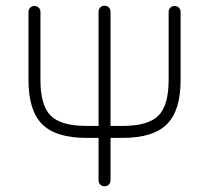

<svg xmlns="http://www.w3.org/2000/svg" viewBox="-20 -654 734 674"><path d="M326 -21V-170H283Q176 -170 128 -218Q80 -266 80 -373V-612Q80 -621 86 -627Q92 -633 101 -633Q110 -633 116 -627Q122 -621 122 -612V-373Q122 -284 158 -248Q194 -212 283 -212H326V-613Q326 -622 332 -628Q338 -634 347 -634Q356 -634 362 -628Q368 -622 368 -613V-212H411Q500 -212 536 -248Q572 -284 572 -373V-612Q572 -621 578 -627Q584 -633 593 -633Q602 -633 608 -627Q614 -621 614 -612V-373Q614 -266 566 -218Q518 -170 411 -170H368V-21Q368 -12 362 -6Q356 0 347 0Q338 0 332 -6Q326 -12 326 -21Z"/></svg>

Font: Jura Light
Style: Regular
Weight: 300
Designer: Daniel Johnson, Alexei Vanyashin
Foundry: Daniel Johnson
Version: Version 5.103